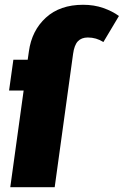

<svg xmlns="http://www.w3.org/2000/svg" viewBox="-20 -784 518 804"><path d="M478 -717 413 -608Q383 -627 348 -627Q321 -627 306 -611Q291 -595 286 -558L209 0H23L79 -405H18L36 -534H96L101 -569Q113 -656 172 -710Q231 -764 328 -764Q374 -764 412.5 -750.5Q451 -737 478 -717Z"/></svg>

Font: Fira Sans Condensed Black
Style: Italic
Weight: 900
Width: 3
Italic angle: -8°
Designer: Carrois Corporate & Edenspiekermann AG
Foundry: Carrois Corporate GbR & Edenspiekermann AG
Version: Version 4.203